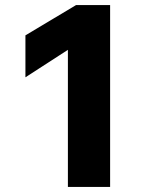

<svg xmlns="http://www.w3.org/2000/svg" viewBox="-20 -735 563 755"><path d="M279 -715H413V0H247V-539L80 -431V-596Z"/></svg>

Font: Wix Madefor Text ExtraBold
Style: Regular
Weight: 800
Designer: Dalton Maag Ltd
Foundry: Dalton Maag Ltd
Version: Version 3.100